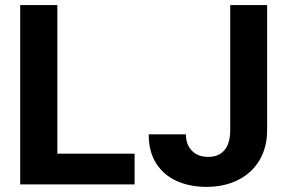

<svg xmlns="http://www.w3.org/2000/svg" viewBox="-20 -727 1133 757"><path d="M59.6 -707H206.1V-121.1H510.7V0H59.6ZM1033.2 -707V-213.9Q1033.2 -146 1003.2 -95.5Q973.1 -44.9 918.9 -17.6Q864.7 9.8 793.9 9.8Q728.5 9.8 676.8 -13.4Q625 -36.6 595.5 -83.3Q565.9 -129.9 566.4 -197.3H712.9Q713.4 -155.8 737.3 -132.1Q761.2 -108.4 800.8 -108.4Q842.8 -108.4 865.2 -135.3Q887.7 -162.1 887.7 -213.9V-707Z"/></svg>

Font: Pretendard Std
Style: Bold
Weight: 700
Designer: Base glyphs from Inter by Rasmus Andersson; Hangeul glyphs from Noto Sans CJK(Source Han Sans) by Jang Soo-young and Kan
Foundry: Kil Hyung-jin
Version: Version 1.309